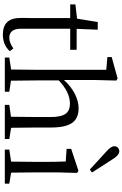

<svg xmlns="http://www.w3.org/2000/svg" viewBox="230 -1090 873 1374"><g transform="rotate(90 667.0 -402.5)"><path d="M226 14Q108 14 108 -112Q108 -123 108 -146Q109 -177 109 -199V-468H11V-505L113 -517L137 -665H192L186 -514H336V-468H185V-116Q185 -32 250 -32Q285 -32 326 -61L346 -36Q302 14 226 14Z M391 0V-32L477 -45Q479 -155 479 -228V-726L388 -734V-765L541 -807L556 -798L552 -644V-423Q596 -472 649 -500Q704 -528 755 -528Q825 -528 858 -483Q892 -436 892 -332V-228Q892 -155 894 -45L974 -32V0H730V-32L815 -44Q817 -156 817 -228V-328Q817 -404 793 -436Q771 -466 721 -466Q639 -466 555 -386V-228Q555 -156 557 -44L636 -32V0Z M1050 0V-32L1136 -45Q1138 -155 1138 -228V-284Q1138 -366 1135 -436L1045 -442V-475L1202 -527L1217 -517L1213 -375V-228Q1213 -155 1215 -45L1294 -32V0ZM1193 -608Q1167 -631 1117 -678Q1080 -712 1062 -728Q1026 -760 1026 -783Q1026 -800 1037 -810Q1047 -819 1062 -819Q1089 -819 1116 -776Q1170 -693 1214 -624Z"/></g></svg>

Font: Cactus Classical Serif
Style: Regular
Weight: 400
Designer: Henry Chan (via Glyphwiki)、田海東、宇文滿月
Foundry: Moonlit Owen
Version: Version 1.000